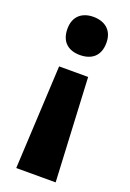

<svg xmlns="http://www.w3.org/2000/svg" viewBox="-142 -610 562 833"><g transform="rotate(20 138.5 -193.5)"><path d="M230 -472C230 -531 191 -559 139 -559C88 -559 50 -531 50 -472C50 -410 88 -383 139 -383C192 -383 230 -410 230 -472ZM72 -306 48 172H230L206 -306Z"/></g></svg>

Font: Noto Sans Georgian SemiCondensed ExtraBold
Style: Regular
Weight: 800
Width: 4
Designer: Monotype Design Team, Akaki Razmadze
Foundry: Google LLC
Version: Version 2.005